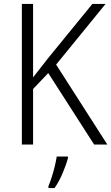

<svg xmlns="http://www.w3.org/2000/svg" viewBox="-20 -734 565 975"><path d="M525 0H458L225 -363L148 -282V0H91V-714H148V-341Q163 -361 182 -384.5Q201 -408 223 -437L449 -714H516L265 -406ZM325 69Q316 103 298 145.5Q280 188 257 221H226V211Q233 195 242 167.5Q251 140 258 111Q265 82 268 61H325Z"/></svg>

Font: Noto Sans Kannada SemiCondensed Light
Style: Regular
Weight: 300
Width: 4
Designer: Jelle Bosma - Monotype Design Team
Foundry: Monotype Imaging Inc.
Version: Version 2.005; ttfautohint (v1.8.4.7-5d5b)